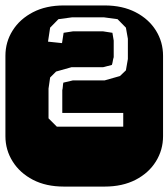

<svg xmlns="http://www.w3.org/2000/svg" viewBox="-22 -689 622 709"><path d="M213.9 0Q147.9 0 99.6 -25.1Q51.3 -50.3 24.7 -92.8Q-2 -135.3 -2 -186V-482.9Q-2 -534.2 24.7 -576.4Q51.3 -618.7 99.6 -643.8Q147.9 -668.9 213.9 -668.9H364.3Q430.2 -668.9 478.8 -643.8Q527.3 -618.7 553.7 -576.4Q580.1 -534.2 580.1 -482.9V-186Q580.1 -135.3 553.7 -92.8Q527.3 -50.3 478.8 -25.1Q430.2 0 364.3 0ZM188 -221.2H433.1V-272H208V-356Q209.5 -361.8 210 -369.4Q210.4 -377 211.9 -383.8L247.1 -392.1H364.3L420.9 -408.2L442.9 -429.2L450.2 -471.2V-545.9L442.9 -586.9L412.1 -618.2L361.8 -625H244.1L193.8 -618.2L163.1 -586.9L155.3 -535.2L207 -529.8L212.9 -567.9L247.1 -573.2H358.9L393.1 -567.9L397.9 -539.1V-478Q395.5 -470.2 394.5 -463.4Q393.6 -456.5 391.1 -449.2L358.9 -440.9H242.2L185.1 -424.8L163.1 -402.8L157.2 -361.8V-252Z"/></svg>

Font: Monofett
Style: Regular
Weight: 400
Designer: Vernon Adams
Foundry: Vernon Adams
Version: Version 1.100; ttfautohint (v1.8.4.7-5d5b);gftools[0.9.28]